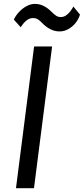

<svg xmlns="http://www.w3.org/2000/svg" viewBox="-20 -992 442 1012"><path d="M159.1 0H64.2L159.7 -747H254.6ZM294.5 -826.4Q268.2 -826.4 245.7 -838Q223.3 -849.6 206.8 -866.4Q192.1 -881.8 180.9 -889.3Q169.6 -896.8 153.9 -896.8Q135.1 -896.8 119.6 -884.2Q104 -871.6 89.2 -848.5L52.9 -888.8Q62.6 -909.8 80.2 -928.7Q97.8 -947.6 119.8 -959.6Q141.8 -971.5 164.7 -971.5Q188.4 -971.5 210.5 -960.4Q232.6 -949.3 251.5 -929.8Q266 -915.4 276.6 -908.7Q287.3 -902.1 299.5 -902.1Q315.3 -902.1 327.7 -910.5Q340.2 -918.9 349.9 -931.5Q359.5 -944.1 366.8 -957.4L401.6 -915.1Q394.5 -891.2 378.3 -871.1Q362.1 -850.9 340.2 -838.6Q318.4 -826.4 294.5 -826.4Z"/></svg>

Font: Merriweather Sans Variable Regular
Style: Italic
Weight: 300
Italic angle: -8°
Designer: Eben Sorkin
Foundry: Eben Sorkin
Version: Version 2.001